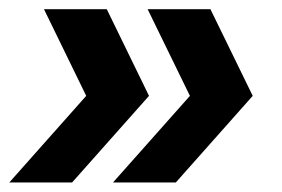

<svg xmlns="http://www.w3.org/2000/svg" viewBox="-50 -459 597 406"><path d="M102.5 -73.2H-30.3L132.3 -256.3L43 -439.5H175.8L265.1 -256.3ZM321.8 -73.2H189L351.6 -256.3L262.2 -439.5H395L484.4 -256.3Z"/></svg>

Font: Sansation
Style: Bold Italic
Weight: 700
Designer: Bernd Montag
Version: Version 1.301